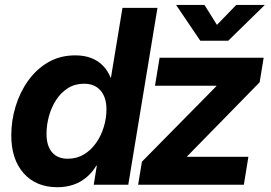

<svg xmlns="http://www.w3.org/2000/svg" viewBox="-20 -760 1116 790"><path d="M216.3 10.3Q128.4 10.3 77.4 -47.1Q26.4 -104.5 26.4 -202.6Q26.4 -263.7 44.2 -322.3Q62 -380.9 96.2 -428.5Q130.4 -476.1 179 -504.2Q227.5 -532.2 289.6 -532.2Q327.6 -532.2 356.4 -520.8Q385.3 -509.3 404.8 -488.5Q424.3 -467.8 435.1 -440.4H436.5L483.9 -727.5H627.9L507.8 0H365.7L378.4 -78.6H376.5Q358.4 -48.8 334.2 -29.1Q310.1 -9.3 280.3 0.5Q250.5 10.3 216.3 10.3ZM258.8 -106.9Q296.4 -106.9 325.7 -124.8Q355 -142.6 375.7 -172.4Q396.5 -202.1 407.2 -238Q418 -273.9 418 -310.1Q418 -359.4 393.8 -387.5Q369.6 -415.5 325.7 -415.5Q288.1 -415.5 259.3 -397.2Q230.5 -378.9 210.9 -348.6Q191.4 -318.4 181.4 -282Q171.4 -245.6 171.4 -209Q171.4 -160.2 194.1 -133.5Q216.8 -106.9 258.8 -106.9ZM548.3 0 564 -94.7 870.1 -405.3 870.6 -407.2H617.7L636.7 -522.5H1064.9L1048.3 -421.4L750 -116.7V-114.7H1002L983.4 0ZM821.3 -739.7 872.6 -657.7 952.1 -739.7H1068.8V-738.8L918.9 -592.3H804.2L705.1 -738.8V-739.7Z"/></svg>

Font: Inter 28pt
Style: Bold Italic
Weight: 700
Italic angle: -9.3988°
Designer: Rasmus Andersson
Foundry: rsms
Version: Version 4.001;git-66647c0bb